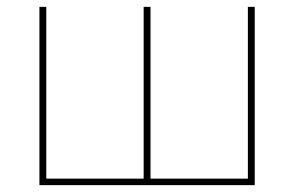

<svg xmlns="http://www.w3.org/2000/svg" viewBox="-20 -540 858 560"><path d="M95 0H723V-520H703V-19H419V-520H399V-19H115V-520H95Z"/></svg>

Font: Fixel Variable
Style: Regular
Weight: 100
Width: 3
Designer: AlfaBravo + MacPaw
Foundry: Kyrylo Tkachov, Marchela Mozhyna, Serhii Makarenko, Maria Weinstein, Zakhar Kryvoshyya
Version: Version 1.211